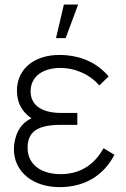

<svg xmlns="http://www.w3.org/2000/svg" viewBox="-20 -792 542 828"><path d="M255.5 -772.5 221.5 -627.5H263L317 -772.5ZM426.5 -153C386.5 -80 323.5 -41 241.5 -41C156 -41 99 -83.5 99 -154.5C99 -223 140.5 -253.5 241.5 -253.5H313.5V-305H242.5C163 -305 112 -336.5 112 -398C112 -466 170 -499 240 -499C308 -499 370 -468.5 408.5 -423.5L448.5 -462.5C396.5 -523.5 324.5 -555 235 -555C131 -555 53 -497 53 -401C53 -347.5 76.5 -308 116 -281.5C63 -259 40 -201 40 -148.5C40 -49.5 124 15 236.5 15C347.5 15 427.5 -36.5 473.5 -124.5Z"/></svg>

Font: Hauora Light
Style: Regular
Weight: 300
Designer: Wayne Shih
Foundry: WCYS
Version: Version 1.001;hotconv 1.0.109;makeotfexe 2.5.65596